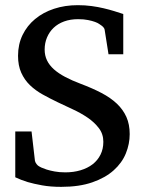

<svg xmlns="http://www.w3.org/2000/svg" viewBox="-20 -707 561 743"><path d="M481.9 -188Q481.9 -149.9 467 -113.3Q452.1 -76.7 419.9 -47.9Q387.7 -19 337.4 -1.5Q287.1 16.1 216.8 16.1Q175.8 16.1 143.3 10.3Q110.8 4.4 87.4 -2.4Q60.5 -10.7 39.1 -21V-198.2H102.1L115.2 -85Q116.2 -79.1 121.3 -72.3Q126.5 -65.4 131.8 -63L140.1 -58.6Q147.5 -55.2 160.2 -51Q172.9 -46.9 191.2 -43.5Q209.5 -40 232.9 -40Q264.6 -40 291.7 -48.1Q318.8 -56.2 338.4 -71.3Q357.9 -86.4 368.9 -108.4Q379.9 -130.4 379.9 -158.2Q379.9 -188.5 362.5 -211.2Q345.2 -233.9 319.1 -251.7Q293 -269.5 262.2 -283.7Q231.4 -297.9 204.1 -311Q173.3 -325.7 145.3 -341.3Q117.2 -356.9 95.9 -377.4Q74.7 -397.9 62.3 -425.5Q49.8 -453.1 49.8 -491.2Q49.8 -535.6 67.4 -571.8Q85 -607.9 116 -633.5Q147 -659.2 189.2 -673.1Q231.4 -687 280.8 -687Q309.1 -687 334.2 -683.6Q359.4 -680.2 381.1 -675Q402.8 -669.9 421.6 -664.1Q440.4 -658.2 457 -652.8V-497.1H399.9L384.8 -592.8Q383.8 -597.7 379.2 -602.5Q374.5 -607.4 370.1 -609.9Q369.1 -610.4 363.8 -614.3Q358.4 -618.2 347.9 -622.1Q337.4 -626 321 -629.4Q304.7 -632.8 282.2 -632.8Q252 -632.8 228 -624Q204.1 -615.2 187.5 -599.4Q170.9 -583.5 161.9 -562Q152.8 -540.5 152.8 -515.1Q152.8 -492.2 161.9 -473.4Q170.9 -454.6 188.7 -438.7Q206.5 -422.9 232.4 -409.2Q258.3 -395.5 292 -382.8Q337.4 -365.7 372.8 -347.2Q408.2 -328.6 432.4 -305.7Q456.5 -282.7 469.2 -254.2Q481.9 -225.6 481.9 -188Z"/></svg>

Font: Charis SIL
Style: Regular
Weight: 400
Foundry: SIL International
Version: Version 4.112